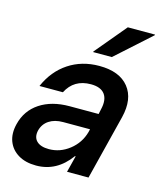

<svg xmlns="http://www.w3.org/2000/svg" viewBox="-109 -796 743 885"><g transform="rotate(15 262.0 -353.5)"><path d="M146.7 9.2Q95.8 9.2 61.3 -11.7Q26.7 -32.5 12.9 -68.8Q-0.8 -105 10.8 -151.7Q27.5 -220 84.2 -257.5Q140.8 -295 225.8 -295H364.2L369.2 -318.3Q380.8 -365.8 361.7 -392.1Q342.5 -418.3 295 -418.3Q214.2 -418.3 179.2 -349.2H67.5Q100.8 -425.8 164.2 -467.9Q227.5 -510 310.8 -510Q407.5 -510 451.2 -455.4Q495 -400.8 472.5 -309.2L395 0H292.5L312.5 -79.2H309.2Q245 9.2 146.7 9.2ZM184.2 -79.2Q237.5 -79.2 281.7 -113.8Q325.8 -148.3 340.8 -202.5L344.2 -216.7H215.8Q175.8 -216.7 149.2 -199.2Q122.5 -181.7 114.2 -149.2Q106.7 -116.7 125.4 -97.9Q144.2 -79.2 184.2 -79.2ZM265.8 -564.2 266.7 -567.5 390.8 -715.8H520.8L520 -712.5L355 -564.2Z"/></g></svg>

Font: Funnel Sans Medium
Style: Italic
Weight: 500
Italic angle: -14.036°
Version: Version 1.000; Beta; Release 5; Build 24; ttfautohint (v1.8.